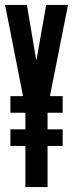

<svg xmlns="http://www.w3.org/2000/svg" viewBox="-20 -755 308 775"><path d="M82.5 0H172V-166H233V-233H172V-300H233V-367H181.5L254.5 -735H166.5L128 -517L127.5 -513.5H126L125.5 -517L88.5 -735H0.5L73 -367H22V-300H82.5V-233H22V-166H82.5Z"/></svg>

Font: League Gothic SemiCondensed
Style: Regular
Weight: 400
Width: 4
Designer: The League of Moveable Type
Version: Version 1.600; ttfautohint (v1.8.3)